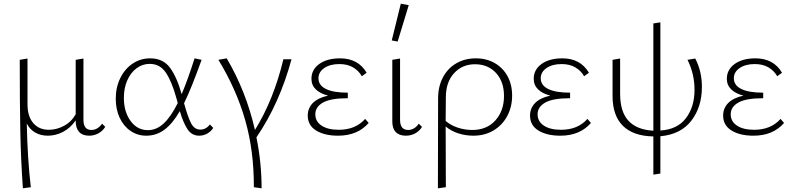

<svg xmlns="http://www.w3.org/2000/svg" viewBox="-20 -731 4297 1040"><path d="M550 -44Q537 -22 513.5 -9Q490 4 463 4Q427 4 408.5 -16.5Q390 -37 390 -76V-79Q362 -38 322 -17Q282 4 239 4Q201 4 171.5 -12.5Q142 -29 125 -62Q129 131 147 283L104 289Q93 134 90 -20.5Q87 -175 87 -407L129 -414V-166Q129 -101 160 -64.5Q191 -28 245 -28Q286 -28 326 -49Q366 -70 390 -112V-407L432 -414V-82Q432 -27 475 -27Q509 -27 533 -61Z M1135 -38Q1123 -19 1102.5 -7.5Q1082 4 1059 4Q1019 4 996 -30.5Q973 -65 954 -129Q916 -63 872 -29.5Q828 4 772 4Q725 4 687 -22Q649 -48 628 -93.5Q607 -139 607 -196Q607 -258 631.5 -308Q656 -358 698.5 -386.5Q741 -415 793 -415Q863 -415 900.5 -364.5Q938 -314 964 -221Q996 -296 1034 -415L1072 -407Q1015 -248 977 -172Q997 -98 1015 -63.5Q1033 -29 1065 -29Q1096 -29 1117 -57ZM943 -173 935 -201Q910 -291 878 -338Q846 -385 791 -385Q752 -385 720 -361.5Q688 -338 669.5 -296Q651 -254 651 -201Q651 -125 687.5 -75.5Q724 -26 781 -26Q828 -26 867 -62.5Q906 -99 943 -173Z M1369 13Q1397 151 1397 289L1355 283Q1356 88 1308.5 -79Q1261 -246 1163 -407L1208 -415Q1313 -237 1361 -27Q1463 -192 1515 -410H1559Q1494 -170 1369 13Z M1977 -65Q1917 4 1811 4Q1738 4 1692.5 -24Q1647 -52 1647 -105Q1647 -145 1674.5 -173Q1702 -201 1757 -213Q1714 -224 1690.5 -247Q1667 -270 1667 -304Q1667 -354 1709.5 -384.5Q1752 -415 1822 -415Q1920 -415 1966 -337L1940 -318Q1923 -348 1892.5 -366Q1862 -384 1818 -384Q1768 -384 1736.5 -362.5Q1705 -341 1705 -307Q1705 -269 1745.5 -249Q1786 -229 1864 -229V-199Q1771 -199 1729.5 -175.5Q1688 -152 1688 -112Q1688 -73 1722 -50.5Q1756 -28 1815 -28Q1906 -28 1958 -87Z M2105 -76V-407L2147 -414V-82Q2147 -27 2191 -27Q2207 -27 2222 -35.5Q2237 -44 2248 -61L2266 -44Q2252 -21 2229 -8.5Q2206 4 2178 4Q2142 4 2123 -16.5Q2104 -37 2105 -76ZM2102 -512 2151 -711 2194 -703 2134 -506Z M2754 -213Q2754 -152 2727.5 -102.5Q2701 -53 2653.5 -24.5Q2606 4 2544 4Q2501 4 2461.5 -9Q2422 -22 2394 -46Q2394 173 2395 283L2352 289Q2353 125 2353 -197Q2353 -263 2379.5 -312.5Q2406 -362 2452.5 -388.5Q2499 -415 2557 -415Q2615 -415 2659.5 -389.5Q2704 -364 2729 -318.5Q2754 -273 2754 -213ZM2710 -211Q2710 -289 2666.5 -336Q2623 -383 2553 -383Q2484 -383 2439.5 -334.5Q2395 -286 2395 -204Q2395 -116 2394 -76Q2420 -53 2458.5 -40Q2497 -27 2538 -27Q2617 -27 2663.5 -79Q2710 -131 2710 -211Z M3181 -65Q3121 4 3015 4Q2942 4 2896.5 -24Q2851 -52 2851 -105Q2851 -145 2878.5 -173Q2906 -201 2961 -213Q2918 -224 2894.5 -247Q2871 -270 2871 -304Q2871 -354 2913.5 -384.5Q2956 -415 3026 -415Q3124 -415 3170 -337L3144 -318Q3127 -348 3096.5 -366Q3066 -384 3022 -384Q2972 -384 2940.5 -362.5Q2909 -341 2909 -307Q2909 -269 2949.5 -249Q2990 -229 3068 -229V-199Q2975 -199 2933.5 -175.5Q2892 -152 2892 -112Q2892 -73 2926 -50.5Q2960 -28 3019 -28Q3110 -28 3162 -87Z M3557 7V209L3519 215V8Q3410 6 3354 -49.5Q3298 -105 3298 -211V-407L3339 -414V-223Q3339 -126 3384 -77Q3429 -28 3519 -23V-604L3557 -610V-24Q3650 -30 3696 -91.5Q3742 -153 3742 -244Q3742 -331 3704 -407L3746 -414Q3782 -345 3782 -260Q3782 -152 3725 -77.5Q3668 -3 3557 7Z M4227 -65Q4167 4 4061 4Q3988 4 3942.5 -24Q3897 -52 3897 -105Q3897 -145 3924.5 -173Q3952 -201 4007 -213Q3964 -224 3940.5 -247Q3917 -270 3917 -304Q3917 -354 3959.5 -384.5Q4002 -415 4072 -415Q4170 -415 4216 -337L4190 -318Q4173 -348 4142.5 -366Q4112 -384 4068 -384Q4018 -384 3986.5 -362.5Q3955 -341 3955 -307Q3955 -269 3995.5 -249Q4036 -229 4114 -229V-199Q4021 -199 3979.5 -175.5Q3938 -152 3938 -112Q3938 -73 3972 -50.5Q4006 -28 4065 -28Q4156 -28 4208 -87Z"/></svg>

Font: Ysabeau Light
Style: Regular
Weight: 300
Designer: Christian Thalmann (Catharsis Fonts)
Version: Version 0.003